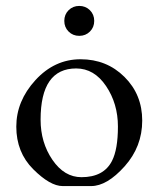

<svg xmlns="http://www.w3.org/2000/svg" viewBox="-20 -614 535 648"><path d="M283.5 -507.5Q269 -493 247.5 -493Q226 -493 211.5 -507.5Q197 -522 197 -543.5Q197 -565 211.5 -579.5Q226 -594 247.5 -594Q269 -594 283.5 -579.5Q298 -565 298 -543.5Q298 -522 283.5 -507.5ZM237 -383Q117 -383 117 -210Q117 -133 157 -74.5Q197 -16 255 -16Q330 -16 358 -71Q378 -110 378 -187Q378 -264 338 -323.5Q298 -383 237 -383ZM92 -43Q35 -100 35 -186.5Q35 -273 99.5 -343.5Q164 -414 252 -414Q340 -414 400 -354.5Q460 -295 460 -207Q460 -119 400.5 -52.5Q341 14 287.5 14Q234 14 191.5 14Q149 14 92 -43Z"/></svg>

Font: EB Garamond
Style: Regular
Weight: 400
Version: Version 0.012